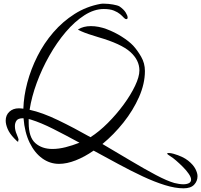

<svg xmlns="http://www.w3.org/2000/svg" viewBox="-20 -732 1094 1044"><path d="M978 292Q933 292 876.5 274.5Q820 257 756 227Q692 197 624.5 160.5Q557 124 489 87Q440 121 391.5 140Q343 159 301 159Q251 159 209.5 129Q168 99 141 43.5Q114 -12 108 -89H104Q79 -89 70 -76.5Q61 -64 61 -46Q61 -24 71 -1.5Q81 21 81 30Q81 32 79 32Q79 32 78.5 32Q78 32 78 31Q79 35 79 37Q79 39 78 39Q77 39 72 35Q67 31 57 20Q32 -6 21.5 -31Q11 -56 11 -76Q11 -106 31 -124.5Q51 -143 82 -143Q88 -143 94 -142.5Q100 -142 107 -141Q109 -209 128.5 -282.5Q148 -356 183.5 -426.5Q219 -497 270 -556Q321 -615 385.5 -656Q450 -697 527 -711Q531 -712 536 -712Q541 -712 546 -712Q569 -712 594.5 -707.5Q620 -703 630 -697Q653 -681 663.5 -664Q674 -647 674 -637Q674 -628 667 -628Q660 -628 652.5 -636.5Q645 -645 632.5 -655.5Q620 -666 599 -674.5Q578 -683 544 -683Q492 -683 439 -649Q386 -615 337.5 -558Q289 -501 248.5 -429.5Q208 -358 180 -282Q152 -206 141 -135Q210 -120 296 -78.5Q382 -37 472 14Q519 -16 566 -63Q613 -110 652 -163Q691 -216 714.5 -265.5Q738 -315 738 -349Q738 -405 688.5 -449.5Q639 -494 514 -530Q487 -538 462 -546.5Q437 -555 420.5 -562.5Q404 -570 404 -572Q434 -590 474 -590Q516 -590 560 -573.5Q604 -557 642.5 -532.5Q681 -508 704 -484Q727 -459 747.5 -423.5Q768 -388 768 -346Q768 -277 736 -204.5Q704 -132 651.5 -66Q599 0 537 51Q617 98 691.5 142.5Q766 187 827.5 219.5Q889 252 928 263Q940 266 953 268Q966 270 977 270Q995 270 1007 264Q1019 258 1019 244Q1019 232 1006.5 213.5Q994 195 975 176Q956 157 937.5 141Q919 125 907 118Q889 107 889 103Q889 100 898 100Q903 100 909.5 101Q916 102 923 104Q975 119 1003 141.5Q1031 164 1042.5 186.5Q1054 209 1054 226Q1054 253 1035.5 272.5Q1017 292 978 292ZM265 78Q299 78 336.5 68.5Q374 59 412 44Q337 3 269.5 -31Q202 -65 150 -81L136 -85V-64Q136 14 172 46Q208 78 265 78Z"/></svg>

Font: Comforter
Style: Regular
Weight: 400
Designer: Robert E. Leuschke
Foundry: Robert E. Leuschke
Version: Version 1.013; ttfautohint (v1.8.3)